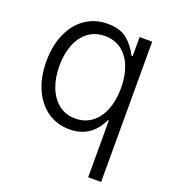

<svg xmlns="http://www.w3.org/2000/svg" viewBox="-135 -639 838 938"><g transform="rotate(20 284.5 -169.5)"><path d="M430.7 -95.7H425.8Q376 10.7 263.7 10.7Q199.2 10.7 149.7 -23.4Q100.1 -57.6 72.5 -119.9Q44.9 -182.1 44.9 -263.7Q44.9 -345.2 72.5 -407.5Q100.1 -469.7 149.9 -503.9Q199.7 -538.1 264.6 -538.1Q330.6 -538.1 367.4 -507.3Q404.3 -476.6 425.8 -431.6H432.6V-530.3H498V199.2H430.7ZM432.6 -264.6Q432.6 -327.6 413.8 -375.7Q395 -423.8 358.9 -450.7Q322.8 -477.5 272.5 -477.5Q221.7 -477.5 185.5 -449.7Q149.4 -421.9 130.9 -373.8Q112.3 -325.7 112.3 -264.6Q112.3 -203.1 131.1 -154.3Q149.9 -105.5 186 -77.1Q222.2 -48.8 272.5 -48.8Q322.3 -48.8 358.4 -76.2Q394.5 -103.5 413.6 -152.3Q432.6 -201.2 432.6 -264.6Z"/></g></svg>

Font: Pretendard Light
Style: Regular
Weight: 300
Designer: Base glyphs from Inter by Rasmus Andersson; Hangeul glyphs from Noto Sans CJK(Source Han Sans) by Jang Soo-young and Kan
Foundry: Kil Hyung-jin
Version: Version 1.309